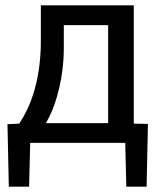

<svg xmlns="http://www.w3.org/2000/svg" viewBox="-20 -507 608 719"><path d="M481 -487V-44L534 -43L529 192H453L449 28H93L89 192H13L8 -42L52 -44Q86 -96 103 -150Q133 -241 133 -354V-487ZM219 -329Q219 -232 192 -141Q178 -91 152 -46H385V-413H219Z"/></svg>

Font: LINE Seed Sans KR Regular
Style: Regular
Weight: 400
Designer: LINE VX Design & Sandoll Inc & Dalton Maag Ltd
Foundry: Sandoll Inc.
Version: Version 1.000